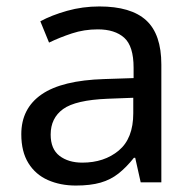

<svg xmlns="http://www.w3.org/2000/svg" viewBox="-20 -565 601 595"><path d="M288 -545Q386 -545 433 -502Q480 -459 480 -365V0H416L399 -76H395Q372 -47 347.5 -27.5Q323 -8 291.5 1Q260 10 215 10Q167 10 128.5 -7Q90 -24 68 -59.5Q46 -95 46 -149Q46 -229 109 -272.5Q172 -316 303 -320L394 -323V-355Q394 -422 365 -448Q336 -474 283 -474Q241 -474 203 -461.5Q165 -449 132 -433L105 -499Q140 -518 188 -531.5Q236 -545 288 -545ZM314 -259Q214 -255 175.5 -227Q137 -199 137 -148Q137 -103 164.5 -82Q192 -61 235 -61Q303 -61 348 -98.5Q393 -136 393 -214V-262Z"/></svg>

Font: Noto Sans Hebrew
Style: Regular
Weight: 400
Designer: Monotype Design Team
Foundry: Monotype Imaging Inc.
Version: Version 2.003;January 10, 2023;FontCreator 14.0.0.2877 64-bi